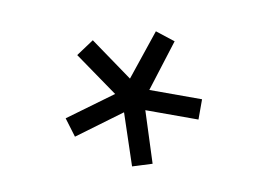

<svg xmlns="http://www.w3.org/2000/svg" viewBox="-48 -771 626 466"><g transform="rotate(10 265.0 -537.5)"><path d="M310 -511 350 -386 302 -371 260 -497 153 -418 123 -458 231 -537 124 -614 155 -656 260 -580 302 -704 351 -688 311 -561H441V-511Z"/></g></svg>

Font: Panefresco 400wt
Style: Regular
Weight: 400
Foundry: Campivisivi & Chank Co
Version: Version 1.002